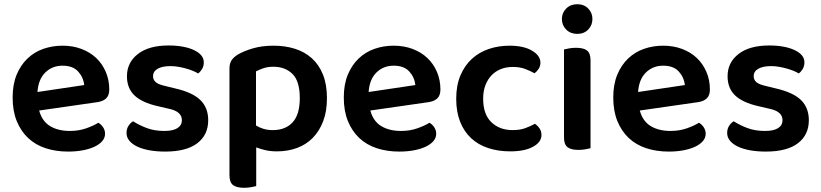

<svg xmlns="http://www.w3.org/2000/svg" viewBox="-20 -705 3900 912"><path d="M166 -180Q180 -129 218 -106Q256 -83 312 -83Q354 -83 389.5 -95.5Q425 -108 447 -122Q461 -114 470 -100Q479 -86 479 -70Q479 -50 465.5 -34.5Q452 -19 428.5 -8Q405 3 373 9Q341 15 304 15Q245 15 196.5 -1Q148 -17 113.5 -49.5Q79 -82 59.5 -130Q40 -178 40 -242Q40 -304 59 -350Q78 -396 110.5 -427Q143 -458 186 -473Q229 -488 277 -488Q326 -488 367 -472.5Q408 -457 437 -429.5Q466 -402 482.5 -363.5Q499 -325 499 -280Q499 -252 484.5 -238Q470 -224 444 -220ZM277 -393Q228 -393 195 -360.5Q162 -328 158 -268L380 -301Q376 -338 351 -365.5Q326 -393 277 -393Z M969 -134Q969 -64 917 -24.5Q865 15 765 15Q724 15 690.5 9Q657 3 632.5 -8.5Q608 -20 594.5 -36.5Q581 -53 581 -73Q581 -92 589.5 -106Q598 -120 612 -129Q640 -111 676.5 -97Q713 -83 761 -83Q802 -83 823 -96.5Q844 -110 844 -134Q844 -175 784 -188L728 -201Q654 -218 618.5 -252Q583 -286 583 -343Q583 -408 635 -448.5Q687 -489 781 -489Q817 -489 847.5 -483.5Q878 -478 900.5 -467.5Q923 -457 935.5 -442.5Q948 -428 948 -409Q948 -391 940 -377.5Q932 -364 921 -356Q912 -362 897.5 -368Q883 -374 865.5 -379Q848 -384 828.5 -387.5Q809 -391 790 -391Q751 -391 729 -378.5Q707 -366 707 -343Q707 -326 719.5 -315Q732 -304 763 -297L812 -285Q895 -266 932 -229.5Q969 -193 969 -134Z M1295 14Q1266 14 1241.5 8.5Q1217 3 1197 -5V179Q1188 181 1173 184Q1158 187 1139 187Q1104 187 1087 174Q1070 161 1070 128V-379Q1070 -403 1079.5 -418Q1089 -433 1110 -446Q1139 -463 1182 -475.5Q1225 -488 1279 -488Q1334 -488 1380.5 -473.5Q1427 -459 1461 -428.5Q1495 -398 1514 -351Q1533 -304 1533 -239Q1533 -176 1515 -129Q1497 -82 1465.5 -50Q1434 -18 1390.5 -2Q1347 14 1295 14ZM1276 -87Q1336 -87 1370 -124Q1404 -161 1404 -239Q1404 -320 1369 -354Q1334 -388 1279 -388Q1252 -388 1231.5 -381Q1211 -374 1196 -366V-109Q1212 -99 1231.5 -93Q1251 -87 1276 -87Z M1739 -180Q1753 -129 1791 -106Q1829 -83 1885 -83Q1927 -83 1962.5 -95.5Q1998 -108 2020 -122Q2034 -114 2043 -100Q2052 -86 2052 -70Q2052 -50 2038.5 -34.5Q2025 -19 2001.5 -8Q1978 3 1946 9Q1914 15 1877 15Q1818 15 1769.5 -1Q1721 -17 1686.5 -49.5Q1652 -82 1632.5 -130Q1613 -178 1613 -242Q1613 -304 1632 -350Q1651 -396 1683.5 -427Q1716 -458 1759 -473Q1802 -488 1850 -488Q1899 -488 1940 -472.5Q1981 -457 2010 -429.5Q2039 -402 2055.5 -363.5Q2072 -325 2072 -280Q2072 -252 2057.5 -238Q2043 -224 2017 -220ZM1850 -393Q1801 -393 1768 -360.5Q1735 -328 1731 -268L1953 -301Q1949 -338 1924 -365.5Q1899 -393 1850 -393Z M2415 -387Q2385 -387 2359.5 -377Q2334 -367 2315.5 -348Q2297 -329 2286 -301Q2275 -273 2275 -236Q2275 -162 2314 -124.5Q2353 -87 2415 -87Q2450 -87 2475.5 -96.5Q2501 -106 2521 -117Q2535 -107 2543.5 -94Q2552 -81 2552 -64Q2552 -30 2512 -8Q2472 14 2404 14Q2347 14 2299.5 -1.5Q2252 -17 2218 -48.5Q2184 -80 2165.5 -127Q2147 -174 2147 -236Q2147 -299 2167 -346.5Q2187 -394 2221.5 -425.5Q2256 -457 2302 -472.5Q2348 -488 2400 -488Q2467 -488 2507 -464.5Q2547 -441 2547 -407Q2547 -391 2538.5 -378Q2530 -365 2519 -357Q2499 -368 2474.5 -377.5Q2450 -387 2415 -387Z M2659 -470Q2667 -472 2682.5 -475Q2698 -478 2716 -478Q2752 -478 2768.5 -465Q2785 -452 2785 -419V-1Q2777 1 2761.5 4Q2746 7 2728 7Q2692 7 2675.5 -6Q2659 -19 2659 -52ZM2649 -615Q2649 -644 2669.5 -664.5Q2690 -685 2722 -685Q2754 -685 2774 -664.5Q2794 -644 2794 -615Q2794 -585 2774 -564.5Q2754 -544 2722 -544Q2690 -544 2669.5 -564.5Q2649 -585 2649 -615Z M3019 -180Q3033 -129 3071 -106Q3109 -83 3165 -83Q3207 -83 3242.5 -95.5Q3278 -108 3300 -122Q3314 -114 3323 -100Q3332 -86 3332 -70Q3332 -50 3318.5 -34.5Q3305 -19 3281.5 -8Q3258 3 3226 9Q3194 15 3157 15Q3098 15 3049.5 -1Q3001 -17 2966.5 -49.5Q2932 -82 2912.5 -130Q2893 -178 2893 -242Q2893 -304 2912 -350Q2931 -396 2963.5 -427Q2996 -458 3039 -473Q3082 -488 3130 -488Q3179 -488 3220 -472.5Q3261 -457 3290 -429.5Q3319 -402 3335.5 -363.5Q3352 -325 3352 -280Q3352 -252 3337.5 -238Q3323 -224 3297 -220ZM3130 -393Q3081 -393 3048 -360.5Q3015 -328 3011 -268L3233 -301Q3229 -338 3204 -365.5Q3179 -393 3130 -393Z M3822 -134Q3822 -64 3770 -24.5Q3718 15 3618 15Q3577 15 3543.5 9Q3510 3 3485.5 -8.5Q3461 -20 3447.5 -36.5Q3434 -53 3434 -73Q3434 -92 3442.5 -106Q3451 -120 3465 -129Q3493 -111 3529.5 -97Q3566 -83 3614 -83Q3655 -83 3676 -96.5Q3697 -110 3697 -134Q3697 -175 3637 -188L3581 -201Q3507 -218 3471.5 -252Q3436 -286 3436 -343Q3436 -408 3488 -448.5Q3540 -489 3634 -489Q3670 -489 3700.5 -483.5Q3731 -478 3753.5 -467.5Q3776 -457 3788.5 -442.5Q3801 -428 3801 -409Q3801 -391 3793 -377.5Q3785 -364 3774 -356Q3765 -362 3750.5 -368Q3736 -374 3718.5 -379Q3701 -384 3681.5 -387.5Q3662 -391 3643 -391Q3604 -391 3582 -378.5Q3560 -366 3560 -343Q3560 -326 3572.5 -315Q3585 -304 3616 -297L3665 -285Q3748 -266 3785 -229.5Q3822 -193 3822 -134Z"/></svg>

Font: Baloo Tammudu 2 SemiBold
Style: Regular
Weight: 600
Designer: Maithili Shingre, Omkar Shende and Ek Type
Foundry: Ek Type
Version: Version 1.640;hotconv 1.0.111;makeotfexe 2.5.65597; ttfautoh